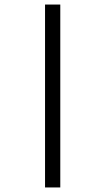

<svg xmlns="http://www.w3.org/2000/svg" viewBox="-20 -772 463 844"><path d="M245 -752V52H178V-752Z"/></svg>

Font: Pathway Extreme 8pt Thin 12pt ExtraLight
Style: Regular
Weight: 250
Version: Version 1.001;gftools[0.9.26]